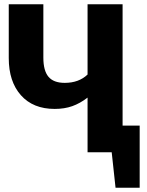

<svg xmlns="http://www.w3.org/2000/svg" viewBox="-20 -713 688 899"><path d="M634 -125V166H521L503 0H390V-256Q355 -229 318.5 -216Q282 -203 236 -203Q135 -203 78 -267Q21 -331 21 -441V-693H183V-443Q183 -382 207 -353.5Q231 -325 283 -325Q349 -325 390 -364V-693H554V-125Z"/></svg>

Font: Fira Sans BGR
Style: Bold
Weight: 700
Designer: bBox Type GmbH & Carrois Corporate GbR & Edenspiekermann AG
Foundry: bBox Type GmbH & Carrois Corporate GbR & Edenspiekermann AG
Version: Version 4.301